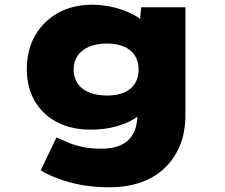

<svg xmlns="http://www.w3.org/2000/svg" viewBox="-20 -566 955 816"><path d="M448 230Q353 230 277 209Q201 188 153 158L220 18Q244 29 271.5 40.5Q299 52 333.5 59Q368 66 412 66Q461 66 495 50Q529 34 546.5 1.5Q564 -31 564 -81V-135L609 -131Q601 -98 566 -71.5Q531 -45 478.5 -30Q426 -15 365 -15Q284 -15 223 -46.5Q162 -78 128 -136Q94 -194 94 -272Q94 -354 129.5 -415.5Q165 -477 227.5 -511.5Q290 -546 373 -546Q398 -546 429 -541.5Q460 -537 491 -527Q522 -517 548.5 -503Q575 -489 591.5 -469.5Q608 -450 610 -426L569 -417L580 -535H768V-78Q768 -1 743 56.5Q718 114 674.5 153Q631 192 573 211Q515 230 448 230ZM435 -160Q478 -160 508 -173Q538 -186 553.5 -211Q569 -236 569 -270Q569 -305 553.5 -329.5Q538 -354 508 -367.5Q478 -381 435 -381Q391 -381 359 -367.5Q327 -354 310 -329.5Q293 -305 293 -270Q293 -236 310 -211Q327 -186 359 -173Q391 -160 435 -160Z"/></svg>

Font: Lexend Mega Black
Style: Regular
Weight: 900
Version: Version 1.007